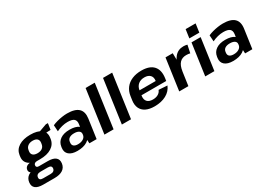

<svg xmlns="http://www.w3.org/2000/svg" viewBox="-19 -1709 3957 2852"><g transform="rotate(-30 1960.0 -282.5)"><path d="M292 -161Q169 -161 106.5 -209Q44 -257 56 -343L59 -367Q72 -454 148 -502Q224 -550 346 -550Q469 -550 531.5 -502Q594 -454 582 -367L579 -343Q566 -257 490.5 -209Q415 -161 292 -161ZM144 189Q55 189 13.5 155Q-28 121 -19 54Q-10 -12 40 -46Q90 -80 181 -80H378Q467 -80 509 -46Q551 -12 542 54Q533 121 481 155Q429 189 340 189ZM317 107Q384 107 392 54Q395 28 380 15Q365 2 331 2H206Q137 2 130 54Q121 108 191 107ZM132 -49Q89 -49 66.5 -68.5Q44 -88 48 -120Q53 -154 80 -173Q107 -192 153 -192H296L292 -161H239Q215 -161 199.5 -150.5Q184 -140 182 -120Q180 -100 190.5 -90Q201 -80 226 -80H280L276 -49ZM305 -257Q357 -257 388 -280Q419 -303 425 -346L428 -365Q434 -407 409.5 -431Q385 -455 333 -455Q283 -455 250.5 -431Q218 -407 212 -365L209 -346Q203 -304 228.5 -280.5Q254 -257 305 -257ZM459 -508 626 -568H661L645 -461L451 -452Z M1034 -194 1053 -325Q1061 -383 1029.5 -410Q998 -437 921 -437Q874 -437 824.5 -424.5Q775 -412 729 -389L722 -496Q757 -512 801 -524Q845 -536 891.5 -543Q938 -550 978 -550Q1113 -550 1172 -494Q1231 -438 1215 -325L1169 0H1045ZM837 10Q742 10 694 -31.5Q646 -73 656 -146L659 -166Q670 -240 729.5 -281.5Q789 -323 888 -323Q991 -323 1044 -283Q1097 -243 1087 -169L1084 -148Q1074 -74 1008.5 -32Q943 10 837 10ZM893 -72Q948 -72 983.5 -94.5Q1019 -117 1025 -155L1026 -166Q1032 -202 1004 -222.5Q976 -243 921 -243Q871 -243 840 -223.5Q809 -204 804 -163L803 -153Q797 -114 821 -93Q845 -72 893 -72Z M1564 -740 1460 0H1303L1407 -740Z M1863 -740 1759 0H1602L1706 -740Z M2160 10Q2072 10 2013.5 -19Q1955 -48 1929.5 -103.5Q1904 -159 1915 -236L1925 -304Q1936 -380 1978.5 -435.5Q2021 -491 2091 -520.5Q2161 -550 2252 -550Q2392 -550 2456.5 -479Q2521 -408 2503 -277L2496 -231H2043L2054 -309H2383L2357 -279L2361 -311Q2370 -371 2337.5 -405.5Q2305 -440 2240 -440Q2175 -440 2133.5 -405Q2092 -370 2083 -308L2070 -219Q2062 -158 2093.5 -124.5Q2125 -91 2189 -91Q2243 -91 2280.5 -113Q2318 -135 2332 -174L2479 -164Q2444 -80 2361 -35Q2278 10 2160 10Z M2662 -540H2786L2790 -331L2743 0H2586ZM2745 -277Q2764 -412 2822 -481Q2880 -550 2972 -550Q2989 -550 3005.5 -548Q3022 -546 3039 -541L3011 -408Q2981 -416 2944 -416Q2873 -416 2831.5 -371.5Q2790 -327 2777 -236Z M3265 -540 3189 0H3032L3108 -540ZM3302 -754 3281 -607H3110L3131 -754Z M3705 -194 3724 -325Q3732 -383 3700.5 -410Q3669 -437 3592 -437Q3545 -437 3495.5 -424.5Q3446 -412 3400 -389L3393 -496Q3428 -512 3472 -524Q3516 -536 3562.5 -543Q3609 -550 3649 -550Q3784 -550 3843 -494Q3902 -438 3886 -325L3840 0H3716ZM3508 10Q3413 10 3365 -31.5Q3317 -73 3327 -146L3330 -166Q3341 -240 3400.5 -281.5Q3460 -323 3559 -323Q3662 -323 3715 -283Q3768 -243 3758 -169L3755 -148Q3745 -74 3679.5 -32Q3614 10 3508 10ZM3564 -72Q3619 -72 3654.5 -94.5Q3690 -117 3696 -155L3697 -166Q3703 -202 3675 -222.5Q3647 -243 3592 -243Q3542 -243 3511 -223.5Q3480 -204 3475 -163L3474 -153Q3468 -114 3492 -93Q3516 -72 3564 -72Z"/></g></svg>

Font: Pathway Extreme 8pt Thin 12pt
Style: Bold Italic
Weight: 700
Italic angle: -8°
Version: Version 1.001;gftools[0.9.26]